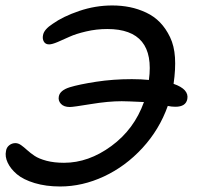

<svg xmlns="http://www.w3.org/2000/svg" viewBox="-33 -635 715 696"><path d="M185.1 41Q133.8 41 92.5 28.6Q51.3 16.1 28.3 -3.4Q5.4 -22.9 -5.1 -45.2Q-15.6 -67.4 -11.2 -87.9Q-9.3 -100.6 0.5 -108.4Q10.3 -116.2 22.9 -116.2Q33.2 -116.2 43.5 -108.9Q53.7 -101.6 65.2 -91.1Q76.7 -80.6 92.3 -70.1Q107.9 -59.6 135.5 -52.2Q163.1 -44.9 199.2 -44.9Q288.1 -44.9 370.8 -105.7Q453.6 -166.5 488.8 -265.1Q425.8 -268.1 408.2 -268.1Q359.4 -268.1 295.9 -257.6Q232.4 -247.1 220.2 -247.1Q198.7 -247.1 188 -258.5Q177.2 -270 180.2 -285.2Q184.1 -307.6 220.2 -318.8Q253.9 -329.1 315.2 -338.6Q376.5 -348.1 444.8 -348.1Q478.5 -348.1 506.8 -345.2Q531.7 -529.8 356 -529.8Q316.4 -529.8 279.1 -521Q241.7 -512.2 219.5 -502Q197.3 -491.7 176.5 -482.9Q155.8 -474.1 145 -474.1Q131.8 -474.1 126 -484.1Q120.1 -494.1 123 -507.8Q126.5 -528.3 158.2 -548.8Q195.3 -575.2 253.9 -595.2Q312.5 -615.2 374 -615.2Q407.2 -615.2 437.5 -609.1Q467.8 -603 496.8 -589.4Q525.9 -575.7 547.1 -553.7Q568.4 -531.7 583.5 -500.2Q598.6 -468.8 601.3 -426.8Q604 -384.8 596.2 -331.1Q652.8 -311.5 646 -275.9Q640.6 -248 603 -248Q588.4 -248 575.2 -251Q544.9 -165.5 483.4 -98.6Q421.9 -31.7 343.8 4.6Q265.6 41 185.1 41Z"/></svg>

Font: Shantell Sans Irregular Bouncy
Style: Italic
Weight: 400
Italic angle: -11.31°
Designer: Stephen Nixon, Anya Danilova, Shantell Martin
Foundry: Arrow Type
Version: Version 1.006;[9816181b4]